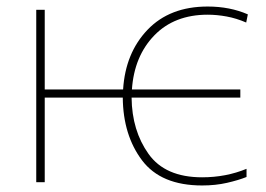

<svg xmlns="http://www.w3.org/2000/svg" viewBox="-20 -558 816 588"><path d="M599 10Q640 10 675 2Q710 -6 735 -16V-41Q672 -15 599 -15Q486 -15 435 -86.5Q384 -158 383 -259H716V-284H384Q391 -386 452.5 -449.5Q514 -513 616 -513Q644 -513 674 -507.5Q704 -502 734 -489L739 -514Q684 -538 616 -538Q500 -538 432 -467Q364 -396 357 -284H117V-528H91V0H117V-259H356Q357 -144 415 -67Q473 10 599 10Z"/></svg>

Font: Noto Sans UI Thin
Style: Regular
Weight: 250
Designer: Monotype Design Team
Foundry: Monotype Imaging Inc.
Version: Version 1.901